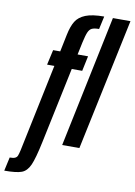

<svg xmlns="http://www.w3.org/2000/svg" viewBox="-182 -806 747 1066"><g transform="rotate(10 192.0 -273.5)"><path d="M-11 68 92 -425H51L70 -510H110L130 -607Q140 -656 157.5 -684.5Q175 -713 212.5 -728Q250 -743 317 -743L301 -670Q275 -670 261.5 -664Q248 -658 240 -640Q232 -622 223 -581L208 -510H267L249 -425H190L100 3Q80 98 63 136Q46 174 16.5 185Q-13 196 -81 196L-64 119Q-44 119 -34 114.5Q-24 110 -20 100Q-16 90 -11 68ZM211 0 366 -743H465L308 0Z"/></g></svg>

Font: Saira Ultra Condensed
Style: Bold Italic
Weight: 700
Width: 1
Italic angle: -12°
Designer: Hector Gatti with collaboration of the Omnibus-Type team
Foundry: Omnibus-Type
Version: Version 1.001; ttfautohint (v1.8)